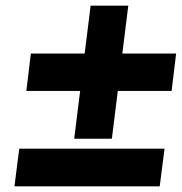

<svg xmlns="http://www.w3.org/2000/svg" viewBox="-20 -620 642 678"><path d="M561 -95H48L31 38H544ZM602 -431H412L433 -600H300L279 -431H89L73 -299H263L242 -130H375L396 -299H586Z"/></svg>

Font: Bluebird
Style: SfBdExtObl
Weight: 700
Designer: Jasper
Foundry: Cannot Into Space Fonts
Version: Version 0.98